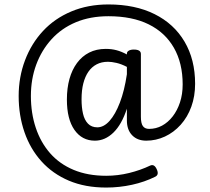

<svg xmlns="http://www.w3.org/2000/svg" viewBox="-20 -687 947 864"><path d="M281 -239Q281 -290 292.5 -331.5Q304 -373 326.5 -403.5Q349 -434 381.5 -450.5Q414 -467 456 -467Q482 -467 504.5 -461Q527 -455 551 -442V-446Q551 -454 559.5 -459Q568 -464 582 -464Q598 -464 606 -459Q614 -454 614 -444V-162Q614 -132 623 -119.5Q632 -107 651 -107Q682 -107 709 -121.5Q736 -136 757 -163Q778 -190 790 -226.5Q802 -263 802 -307Q802 -403 762.5 -472Q723 -541 649 -577.5Q575 -614 468 -614Q386 -614 321.5 -587Q257 -560 212 -510.5Q167 -461 143 -396Q119 -331 119 -255Q119 -178 141 -112Q163 -46 205.5 2.5Q248 51 311.5 77.5Q375 104 458 104Q510 104 561 91.5Q612 79 656 58Q674 50 685 74Q697 99 679 108Q631 132 574 144.5Q517 157 458 157Q363 157 290 126Q217 95 166.5 39Q116 -17 90 -92.5Q64 -168 64 -255Q64 -340 92.5 -415.5Q121 -491 173.5 -547.5Q226 -604 301 -635.5Q376 -667 468 -667Q588 -667 675.5 -623.5Q763 -580 810.5 -499.5Q858 -419 858 -310Q858 -254 841 -207Q824 -160 793 -125.5Q762 -91 722 -72.5Q682 -54 638 -54Q598 -54 574.5 -78.5Q551 -103 551 -145Q551 -159 551 -172Q551 -185 551 -198Q528 -127 490.5 -90.5Q453 -54 407 -54Q349 -54 315 -102.5Q281 -151 281 -239ZM347 -240Q347 -204 353.5 -175.5Q360 -147 376 -130.5Q392 -114 418 -114Q447 -114 473 -143Q499 -172 519.5 -225.5Q540 -279 551 -353V-386Q526 -399 504 -404Q482 -409 466 -409Q437 -409 415 -397.5Q393 -386 378 -364.5Q363 -343 355 -312Q347 -281 347 -240Z"/></svg>

Font: Playwrite FR Moderne Light
Style: Regular
Weight: 300
Version: Version 1.002